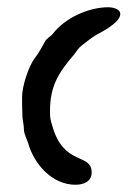

<svg xmlns="http://www.w3.org/2000/svg" viewBox="-20 -651 355 530"><path d="M118 -344C118 -413 141 -450 185 -501C191 -509 197 -519 205 -525C217 -534 230 -545 243 -553C257 -561 312 -588 312 -612C312 -627 290 -631 279 -631C225 -631 160 -602 126 -558C120 -550 109 -546 104 -536C96 -522 87 -504 77 -492C59 -469 41 -413 41 -384C41 -365 41 -346 42 -327C43 -316 46 -305 46 -294C46 -281 54 -268 58 -255C74 -198 124 -141 188 -141C210 -141 233 -149 233 -175C233 -230 155 -191 124 -305C119 -322 118 -325 118 -344Z"/></svg>

Font: ChillLongCangKaiShu Bold
Style: Regular
Weight: 700
Version: Version 3.500;Glyphs 3.1.1 (3135)